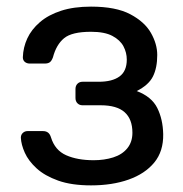

<svg xmlns="http://www.w3.org/2000/svg" viewBox="-20 -550 552 580"><path d="M255 10Q196 10 155.5 -4.5Q115 -19 90.5 -41.5Q66 -64 55 -88.5Q44 -113 43 -134Q43 -143 49 -148.5Q55 -154 63 -154H110Q119 -154 125 -149.5Q131 -145 134 -135Q146 -96 180 -81Q214 -66 263 -66Q295 -66 322 -74.5Q349 -83 364.5 -102Q380 -121 380 -149Q380 -190 356.5 -211Q333 -232 284 -232H229Q220 -232 214 -238Q208 -244 208 -254V-281Q208 -291 214 -297Q220 -303 229 -303H278Q319 -303 341 -319Q363 -335 363 -370Q363 -391 353 -410Q343 -429 319.5 -441.5Q296 -454 255 -454Q197 -454 173.5 -434.5Q150 -415 140 -377Q136 -366 130.5 -362Q125 -358 115 -358H70Q61 -358 55 -363Q49 -368 49 -377Q50 -407 62.5 -434Q75 -461 100.5 -483Q126 -505 164.5 -517.5Q203 -530 255 -530Q330 -530 373.5 -507Q417 -484 436 -450.5Q455 -417 455 -384Q455 -345 442 -319Q429 -293 393 -275Q438 -258 455 -224Q472 -190 473 -145Q474 -93 446 -59Q418 -25 368.5 -7.5Q319 10 255 10Z"/></svg>

Font: RubikRegular
Style: Regular
Weight: 400
Designer: Hubert and Fischer
Foundry: Hubert and Fischer
Version: Version 2.300;gftools[0.9.30]